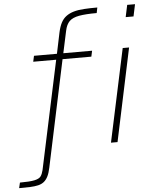

<svg xmlns="http://www.w3.org/2000/svg" viewBox="-130 -795 852 1050"><g transform="rotate(-5 296.5 -269.5)"><path d="M-68 204 -61 174Q-7 174 19 168.5Q45 163 54 150.5Q63 138 68 117L195 -478H69L76 -510H202L226 -625Q233 -657 244 -678Q255 -699 272.5 -712Q290 -725 314 -732Q338 -739 370.5 -741Q403 -743 444 -743L438 -713Q377 -713 341 -706.5Q305 -700 287.5 -682.5Q270 -665 263 -631L237 -510H395L388 -478H230L106 107Q100 136 91 154Q82 172 69 182.5Q56 193 37 197.5Q18 202 -8 203Q-34 204 -68 204ZM594 -677 608 -743H651L637 -677ZM454 0 563 -510H598L490 0Z"/></g></svg>

Font: Saira Expanded Thin
Style: Italic
Weight: 250
Width: 7
Italic angle: -12°
Designer: Hector Gatti with collaboration of the Omnibus-Type team
Foundry: Omnibus-Type
Version: Version 1.101